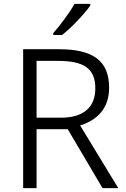

<svg xmlns="http://www.w3.org/2000/svg" viewBox="-20 -967 647 987"><path d="M444 -938V-947H363C338 -902 288 -835 254 -797V-787H299C348 -825 416 -898 444 -938ZM283 -714H99V0H168V-303H328L507 0H588L392 -322C474 -348 541 -404 541 -516C541 -656 456 -714 283 -714ZM278 -654C408 -654 470 -617 470 -513C470 -415 409 -362 293 -362H168V-654Z"/></svg>

Font: Noto Sans Syriac Light
Style: Regular
Weight: 300
Designer: Patrick Giasson and the Monotype Design Team
Foundry: Monotype Imaging Inc.
Version: Version 3.000